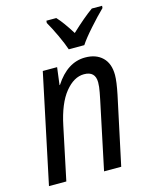

<svg xmlns="http://www.w3.org/2000/svg" viewBox="-115 -841 726 919"><g transform="rotate(-15 247.5 -382.0)"><path d="M126 -538H197L186 -452H188Q250 -548 338 -548Q392 -548 423.5 -517.5Q455 -487 455 -430Q455 -398 442 -335L370 2H285L356 -335Q357 -340 362.5 -368Q368 -396 368 -417Q368 -472 312 -472Q262 -472 218.5 -418.5Q175 -365 153 -259L98 2H12ZM204 -755 205 -766H254Q283 -735 321 -674Q385 -734 430 -766H481L480 -755Q449 -725 408.5 -679.5Q368 -634 350 -606H273Q263 -636 242.5 -680Q222 -724 204 -755Z"/></g></svg>

Font: Noto Sans UI Narrow
Style: Italic
Weight: 400
Width: 4
Italic angle: -12°
Designer: Monotype Design Team
Foundry: Monotype Imaging Inc.
Version: Version 1.001